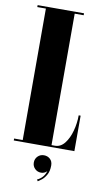

<svg xmlns="http://www.w3.org/2000/svg" viewBox="-97 -747 544 978"><g transform="rotate(10 174.5 -258.0)"><path d="M15.5 0V-10H60V-690H15.5V-700H255.5V-690H209V-10H226.5Q256 -10 276.8 -36.5Q297.5 -63 308.2 -103Q319 -143 319 -183.5H329V0ZM172 183.5 166.5 175.5Q200.5 160 211 124.5Q198 137.5 180.5 137.5Q161.5 137.5 148.5 124.5Q135.5 111.5 135.5 92.5Q135.5 73.5 148.5 60.5Q161.5 47.5 180.5 47.5Q199.5 47.5 212.5 59.5Q225.5 71.5 225.5 92.5Q225.5 122.5 214.5 141.5Q203.5 160.5 190.8 170.2Q178 180 172 183.5Z"/></g></svg>

Font: Imbue 100pt Black
Style: Regular
Weight: 900
Designer: Tyler Finck
Foundry: Etcetera Type Company
Version: Version 1.102; ttfautohint (v1.8.3)